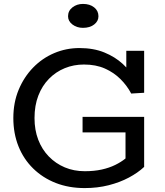

<svg xmlns="http://www.w3.org/2000/svg" viewBox="-20 -945 841 979"><path d="M412 14Q331 14 264.5 -12Q198 -38 149 -86Q100 -134 74 -199.5Q48 -265 48 -343Q48 -422 75 -487Q102 -552 148.5 -600Q195 -648 256 -674Q317 -700 385 -700Q457 -700 512 -677.5Q567 -655 606 -619Q645 -583 667 -541L624 -554V-686H715V-472L649 -468Q628 -508 594.5 -541.5Q561 -575 515 -595.5Q469 -616 408 -616Q356 -616 310.5 -597.5Q265 -579 230 -543.5Q195 -508 175.5 -457.5Q156 -407 156 -343Q156 -282 175 -232.5Q194 -183 229 -147Q264 -111 310.5 -91.5Q357 -72 412 -72Q460 -72 498.5 -80.5Q537 -89 567.5 -104Q598 -119 620 -137V-270H401V-349H715V-94Q683 -64 637 -39.5Q591 -15 534 -0.5Q477 14 412 14ZM403 -803Q372 -803 349.5 -820Q327 -837 327 -862Q327 -890 349.5 -907.5Q372 -925 403 -925Q438 -925 460 -907.5Q482 -890 482 -862Q482 -837 460 -820Q438 -803 403 -803Z"/></svg>

Font: BioRhyme ExtraBold
Style: Regular
Weight: 400
Version: Version 1.600;gftools[0.9.33]